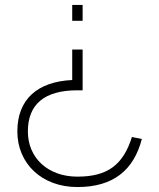

<svg xmlns="http://www.w3.org/2000/svg" viewBox="-20 -560 642 775"><path d="M271.5 -540V-476H313.5V-540ZM50 -29.5C50 100 148.5 195 292.5 195C437 195 520 127 552.5 1L512.5 -7C477.5 104.5 415 153 292.5 153C172.5 153 92.5 76.5 92.5 -29C92.5 -139 159 -195.5 292.5 -195.5H313.5V-360H271.5V-237C131.5 -230.5 50 -159.5 50 -29.5Z"/></svg>

Font: Vela Sans ExtLt
Style: Regular
Weight: 200
Designer: Principal design: Mikhail Sharanda - project Manrope.
Design modification: Ravid Balaliev
Foundry: Mikhail Sharanda
Version: Version 1.001